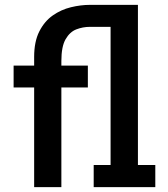

<svg xmlns="http://www.w3.org/2000/svg" viewBox="-20 -770 690 790"><path d="M120.5 0V-410H36V-500H120.5V-535.5Q120.5 -599 141.8 -640.8Q163 -682.5 197.2 -706.5Q231.5 -730.5 271.8 -740.2Q312 -750 350.5 -750H547.5V-91H619V0H365.5V-91H435V-659.5H349.5Q321 -659.5 294.2 -649.2Q267.5 -639 250 -608.8Q232.5 -578.5 232.5 -519V-500H341.5V-410H232.5V0Z"/></svg>

Font: Trispace Condensed Medium
Style: Regular
Weight: 500
Width: 3
Designer: Tyler Finck
Foundry: Etcetera Type Company
Version: Version 1.210; ttfautohint (v1.8.3)